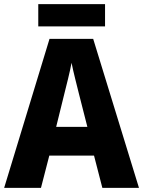

<svg xmlns="http://www.w3.org/2000/svg" viewBox="-20 -903 688 923"><path d="M485 -883H164V-776H485ZM472 0H648L428 -716H218L0 0H177L217 -155H432ZM360 -450 400 -293H250L289 -451C298 -487 317 -561 324 -601C332 -559 350 -491 360 -450Z"/></svg>

Font: Noto Sans Sinhala UI SemiCondensed ExtraBold
Style: Regular
Weight: 800
Width: 4
Designer: Jelle Bosma - Monotype Design Team
Foundry: Monotype Imaging Inc.
Version: Version 2.006